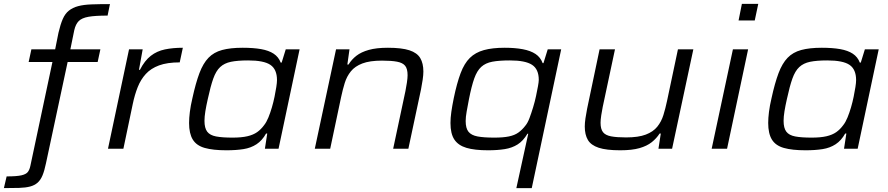

<svg xmlns="http://www.w3.org/2000/svg" viewBox="-81 -763 4556 985"><path d="M-61 202 -47 142Q4 142 28.5 136.5Q53 131 62 119Q71 107 75 87L188 -445H66L80 -510H202L219 -595Q229 -638 241 -665.5Q253 -693 272.5 -708.5Q292 -724 320 -731.5Q348 -739 388.5 -740.5Q429 -742 483 -742L471 -683Q408 -683 373.5 -677Q339 -671 323 -655Q307 -639 300 -608L280 -510H434L420 -445H266L155 74Q147 113 137 137Q127 161 111.5 174.5Q96 188 73 194Q50 200 17 201Q-16 202 -61 202Z M473 0 581 -510H651L632 -405H637Q661 -452 692.5 -476.5Q724 -501 765 -509.5Q806 -518 857 -518L841 -443Q777 -443 735 -427.5Q693 -412 667 -383.5Q641 -355 625.5 -316Q610 -277 600 -229L552 0Z M1081 8Q1012 8 969.5 -4Q927 -16 908 -47Q889 -78 889 -132Q889 -157 893 -189Q897 -221 906 -259Q923 -337 942 -387.5Q961 -438 988.5 -466.5Q1016 -495 1058.5 -506.5Q1101 -518 1164 -518Q1219 -518 1258.5 -511Q1298 -504 1323 -487.5Q1348 -471 1359 -442H1364L1385 -510H1456L1348 0H1278L1290 -78H1284Q1264 -42 1235 -23Q1206 -4 1168 2Q1130 8 1081 8ZM1112 -57Q1158 -57 1188 -64Q1218 -71 1238 -85Q1258 -99 1274 -121Q1286 -136 1296 -160.5Q1306 -185 1314 -212.5Q1322 -240 1327.5 -267Q1333 -294 1336.5 -316.5Q1340 -339 1340 -352Q1340 -407 1306.5 -430Q1273 -453 1192 -453Q1138 -453 1104 -446Q1070 -439 1048.5 -419Q1027 -399 1013 -359.5Q999 -320 985 -255Q977 -220 972.5 -192Q968 -164 968 -143Q968 -106 982 -87.5Q996 -69 1027.5 -63Q1059 -57 1112 -57Z M1534 0 1643 -510H1712L1701 -432H1707Q1723 -458 1747.5 -477Q1772 -496 1811 -507Q1850 -518 1909 -518Q1980 -518 2019.5 -505Q2059 -492 2075 -465Q2091 -438 2091 -396Q2091 -379 2087.5 -354.5Q2084 -330 2079 -305L2014 0H1936L1999 -296Q2003 -315 2006.5 -339Q2010 -363 2010 -377Q2010 -410 1997.5 -425.5Q1985 -441 1956 -446.5Q1927 -452 1879 -452Q1816 -452 1778 -437.5Q1740 -423 1719 -397Q1698 -371 1687.5 -337Q1677 -303 1669 -265L1613 0Z M2568 202 2629 -77H2625Q2603 -40 2574.5 -22Q2546 -4 2508.5 2Q2471 8 2423 8Q2354 8 2312 -4.5Q2270 -17 2250 -47Q2230 -77 2230 -132Q2230 -158 2234.5 -189.5Q2239 -221 2247 -260Q2263 -337 2282 -387.5Q2301 -438 2329.5 -466Q2358 -494 2401.5 -506Q2445 -518 2508 -518Q2561 -518 2601 -510.5Q2641 -503 2666.5 -486Q2692 -469 2703 -439H2707L2729 -510H2798L2647 202ZM2455 -57Q2500 -57 2529.5 -63Q2559 -69 2578.5 -83Q2598 -97 2614 -118Q2626 -132 2635.5 -157.5Q2645 -183 2654 -212.5Q2663 -242 2669 -270.5Q2675 -299 2679 -321Q2683 -343 2683 -353Q2683 -408 2648.5 -430.5Q2614 -453 2535 -453Q2480 -453 2445 -446.5Q2410 -440 2388 -420Q2366 -400 2352 -360.5Q2338 -321 2325 -255Q2318 -219 2313 -190.5Q2308 -162 2308 -142Q2308 -105 2322.5 -87Q2337 -69 2369 -63Q2401 -57 2455 -57Z M3101 8Q3030 8 2990.5 -5Q2951 -18 2935 -45Q2919 -72 2919 -114Q2919 -132 2922.5 -156Q2926 -180 2931 -205L2995 -510H3074L3011 -214Q3007 -195 3003.5 -171.5Q3000 -148 3000 -133Q3000 -101 3012.5 -85Q3025 -69 3054 -63.5Q3083 -58 3131 -58Q3194 -58 3232 -72.5Q3270 -87 3291 -113Q3312 -139 3322.5 -173Q3333 -207 3341 -245L3397 -510H3476L3367 0H3297L3309 -78H3303Q3287 -53 3262.5 -33.5Q3238 -14 3199.5 -3Q3161 8 3101 8Z M3708 -658 3725 -743H3809L3791 -658ZM3570 0 3679 -510H3757L3649 0Z M4052 8Q3983 8 3940.5 -4Q3898 -16 3879 -47Q3860 -78 3860 -132Q3860 -157 3864 -189Q3868 -221 3877 -259Q3894 -337 3913 -387.5Q3932 -438 3959.5 -466.5Q3987 -495 4029.5 -506.5Q4072 -518 4135 -518Q4190 -518 4229.5 -511Q4269 -504 4294 -487.5Q4319 -471 4330 -442H4335L4356 -510H4427L4319 0H4249L4261 -78H4255Q4235 -42 4206 -23Q4177 -4 4139 2Q4101 8 4052 8ZM4083 -57Q4129 -57 4159 -64Q4189 -71 4209 -85Q4229 -99 4245 -121Q4257 -136 4267 -160.5Q4277 -185 4285 -212.5Q4293 -240 4298.5 -267Q4304 -294 4307.5 -316.5Q4311 -339 4311 -352Q4311 -407 4277.5 -430Q4244 -453 4163 -453Q4109 -453 4075 -446Q4041 -439 4019.5 -419Q3998 -399 3984 -359.5Q3970 -320 3956 -255Q3948 -220 3943.5 -192Q3939 -164 3939 -143Q3939 -106 3953 -87.5Q3967 -69 3998.5 -63Q4030 -57 4083 -57Z"/></svg>

Font: Saira Expanded
Style: Italic
Weight: 400
Width: 7
Italic angle: -12°
Designer: Hector Gatti with collaboration of the Omnibus-Type team
Foundry: Omnibus-Type
Version: Version 1.101